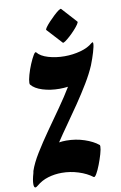

<svg xmlns="http://www.w3.org/2000/svg" viewBox="-121 -981 661 1053"><g transform="rotate(-10 209.0 -454.5)"><path d="M405 -592Q386 -547 355.5 -496.5Q325 -446 290 -394.5Q255 -343 220.5 -294.5Q186 -246 159 -205Q178 -208 199 -208Q252 -208 299.5 -192Q347 -176 375 -153Q378 -152 378 -144Q378 -129 370 -101.5Q362 -74 351 -45.5Q340 -17 329.5 1Q319 19 313 15Q282 -9 236.5 -23.5Q191 -38 144 -38Q104 -38 67.5 -27Q31 -16 3 8Q-7 16 -11 16Q-20 16 -20 -4Q-20 -27 -9 -64Q-9 -67 -7 -75Q7 -117 39 -169Q71 -221 111 -278Q151 -335 190.5 -391Q230 -447 260 -497Q237 -494 213 -494Q162 -494 119 -507.5Q76 -521 57 -545Q55 -547 55 -555Q55 -570 63 -598.5Q71 -627 83 -655.5Q95 -684 105.5 -701.5Q116 -719 121 -713Q139 -690 181 -677.5Q223 -665 272 -665Q317 -665 360 -676.5Q403 -688 429 -711Q434 -714 435 -714Q438 -714 438 -706Q438 -692 428 -658.5Q418 -625 406 -595Q406 -594 405 -592ZM297 -924 373 -840Q376 -837 368 -825Q360 -813 345.5 -797Q331 -781 315.5 -767Q300 -753 288.5 -745Q277 -737 274 -740L197 -824Q194 -827 202.5 -839Q211 -851 225.5 -866.5Q240 -882 255.5 -896.5Q271 -911 282.5 -919Q294 -927 297 -924Z"/></g></svg>

Font: Ga Maamli
Style: Regular
Weight: 400
Designer: Afotey Clement Nii Odai, Ama Asantewa Diaka, David Abbey-Thompson
Foundry: Sorkin Type Co.
Version: Version 1.000; ttfautohint (v1.8.4.7-5d5b)